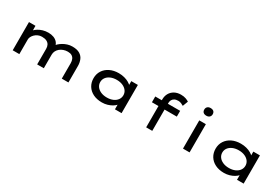

<svg xmlns="http://www.w3.org/2000/svg" viewBox="88 -1944 4537 3106"><g transform="rotate(30 2356.5 -391.0)"><path d="M200 0V-527H321L323 -381L283 -393Q295 -415 318.5 -440Q342 -465 377.5 -486.5Q413 -508 459 -522Q505 -536 561 -536Q614 -536 659 -519.5Q704 -503 733.5 -467.5Q763 -432 769 -376L730 -384L738 -400Q753 -419 778.5 -442.5Q804 -466 839 -487Q874 -508 917 -522Q960 -536 1009 -536Q1097 -536 1147.5 -505Q1198 -474 1219.5 -422Q1241 -370 1241 -308V0H1117V-290Q1117 -329 1103.5 -360.5Q1090 -392 1061 -409.5Q1032 -427 986 -427Q943 -427 905.5 -413.5Q868 -400 840 -376.5Q812 -353 796.5 -321.5Q781 -290 781 -255V0H657V-291Q657 -331 641.5 -361.5Q626 -392 592 -409.5Q558 -427 503 -427Q464 -427 431 -412.5Q398 -398 374 -374.5Q350 -351 337 -325Q324 -299 324 -276V0Z M1869 10Q1774 10 1704 -25Q1634 -60 1596 -122Q1558 -184 1558 -264Q1558 -344 1598 -406Q1638 -468 1709.5 -503Q1781 -538 1874 -538Q1931 -538 1980 -525Q2029 -512 2065.5 -490.5Q2102 -469 2123 -445Q2144 -421 2145 -398L2111 -395V-527H2234V0H2110V-146L2135 -136Q2134 -113 2112 -87.5Q2090 -62 2053.5 -40Q2017 -18 1969.5 -4Q1922 10 1869 10ZM1899 -99Q1963 -99 2012 -120.5Q2061 -142 2088 -179.5Q2115 -217 2115 -264Q2115 -311 2088 -348Q2061 -385 2012 -406.5Q1963 -428 1899 -428Q1835 -428 1786 -406.5Q1737 -385 1710 -348Q1683 -311 1683 -264Q1683 -217 1710 -179.5Q1737 -142 1786 -120.5Q1835 -99 1899 -99Z M2693 0V-521Q2693 -586 2721.5 -635.5Q2750 -685 2801 -712.5Q2852 -740 2918 -740Q2974 -740 3012.5 -725.5Q3051 -711 3070 -697L3032 -597Q3014 -609 2986.5 -620.5Q2959 -632 2932 -632Q2887 -632 2859.5 -616.5Q2832 -601 2819.5 -576Q2807 -551 2807 -521V0H2750Q2737 0 2723 0Q2709 0 2693 0ZM2571 -398V-506H3036V-398ZM3381 0V-527H3504V0ZM3441 -649Q3404 -649 3383.5 -667.5Q3363 -686 3363 -720Q3363 -752 3384 -772Q3405 -792 3441 -792Q3479 -792 3499.5 -773.5Q3520 -755 3520 -720Q3520 -689 3499 -669Q3478 -649 3441 -649Z M4149 10Q4054 10 3984 -25Q3914 -60 3876 -122Q3838 -184 3838 -264Q3838 -344 3878 -406Q3918 -468 3989.5 -503Q4061 -538 4154 -538Q4211 -538 4260 -525Q4309 -512 4345.5 -490.5Q4382 -469 4403 -445Q4424 -421 4425 -398L4391 -395V-527H4514V0H4390V-146L4415 -136Q4414 -113 4392 -87.5Q4370 -62 4333.5 -40Q4297 -18 4249.5 -4Q4202 10 4149 10ZM4179 -99Q4243 -99 4292 -120.5Q4341 -142 4368 -179.5Q4395 -217 4395 -264Q4395 -311 4368 -348Q4341 -385 4292 -406.5Q4243 -428 4179 -428Q4115 -428 4066 -406.5Q4017 -385 3990 -348Q3963 -311 3963 -264Q3963 -217 3990 -179.5Q4017 -142 4066 -120.5Q4115 -99 4179 -99Z"/></g></svg>

Font: Lexend Zetta Medium
Style: Regular
Weight: 500
Designer: Bonnie Shaver-Troup, Thomas Jockin
Foundry: Lexend
Version: Version 1.007